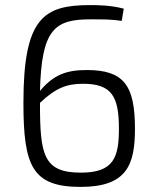

<svg xmlns="http://www.w3.org/2000/svg" viewBox="-20 -722 609 754"><path d="M466 -688C413 -702 360 -702 334 -702C151 -702 72 -652 72 -318C72 -69 107 12 297 12C480 12 510 -77 510 -217C510 -387 466 -447 321 -447C240 -447 190 -428 137 -365C143 -606 194 -646 334 -646C391 -646 416 -646 458 -640ZM298 -44C151 -44 137 -113 137 -315V-318C199 -377 243 -393 306 -393C418 -393 447 -344 447 -218C447 -107 429 -44 298 -44Z"/></svg>

Font: SnT
Style: Regular
Weight: 300
Designer: Natanael Gama
Version: Version 1.001;PS 001.001;hotconv 1.0.70;makeotf.lib2.5.58329